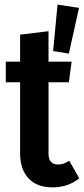

<svg xmlns="http://www.w3.org/2000/svg" viewBox="-20 -796 363 831"><path d="M322 -762 278 -564 210 -575 229 -776ZM323 -24Q274 15 208 15Q139 15 103 -24.5Q67 -64 67 -132V-440H5V-529H67V-646L190 -661V-529H290L278 -440H190V-132Q190 -84 231 -84Q244 -84 254 -87.5Q264 -91 280 -100Z"/></svg>

Font: Fira Sans Extra Condensed Medium
Style: Regular
Weight: 500
Width: 1
Designer: Carrois Corporate & Edenspiekermann AG
Foundry: Carrois Corporate GbR & Edenspiekermann AG
Version: Version 4.203